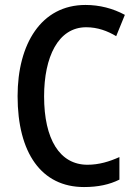

<svg xmlns="http://www.w3.org/2000/svg" viewBox="-20 -745 550 775"><path d="M328 -635C374 -635 414 -620 449 -599L484 -685C436 -711 382 -725 325 -725C146 -725 51 -567 51 -357C51 -128 147 10 319 10C376 10 422 0 462 -20V-111C422 -93 380 -80 333 -80C221 -80 158 -183 158 -356C158 -514 214 -635 328 -635Z"/></svg>

Font: Noto Sans Myanmar UI Condensed Medium
Style: Regular
Weight: 500
Width: 3
Designer: Monotype Design Team
Foundry: Monotype Imaging Inc.
Version: Version 2.103